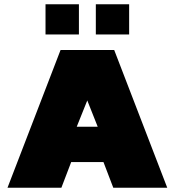

<svg xmlns="http://www.w3.org/2000/svg" viewBox="-20 -878 817 898"><path d="M192.9 -716.8V-857.9H349.1V-716.8ZM428.2 -716.8V-857.9H584V-716.8ZM15.1 0 263.2 -644H514.2L762.2 0H509.8L463.9 -120.1H313L267.1 0ZM338.9 -285.2H437L388.2 -408.2Z"/></svg>

Font: Kanit Black
Style: Regular
Weight: 900
Designer: Katatrad Team
Foundry: CadsonDemak
Version: Version 1.000;PS 001.000;hotconv 1.0.88;makeotf.lib2.5.64775